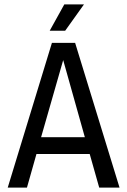

<svg xmlns="http://www.w3.org/2000/svg" viewBox="-20 -849 576 869"><path d="M429 0 386 -152H145L102 0H15L215 -655H320L521 0ZM266 -577 166 -228H364ZM360 -829 275 -710H205L271 -829Z"/></svg>

Font: RopaSansRegular
Style: Regular
Weight: 400
Designer: Botio Nikoltchev
Foundry: Botjo Nikoltchev
Version: Version 1.002